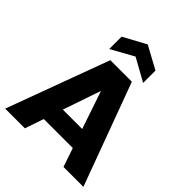

<svg xmlns="http://www.w3.org/2000/svg" viewBox="-255 -1093 1241 1241"><g transform="rotate(45 365.0 -472.5)"><path d="M8 0ZM8 0ZM723 0H541L497 -129H232L188 0H8L267 -702H464ZM453 -259 365 -519 276 -259ZM521 -748 366 -834 211 -748V-861L366 -945L521 -861Z"/></g></svg>

Font: Ulagadi Sans
Style: Bold
Weight: 700
Designer: Ninad Kale (Devanagari), Jonny Pinhorn (Latin)
Foundry: Indian Type Foundry
Version: Version 3.01;March 29, 2020;FontCreator 12.0.0.2522 64-bit; 